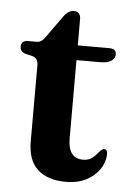

<svg xmlns="http://www.w3.org/2000/svg" viewBox="-46 -610 447 656"><g transform="rotate(5 177.0 -282.0)"><path d="M53.5 -408 28 -414Q10.5 -420.5 10.5 -436.5Q10.5 -458 34.5 -458H64Q81 -458 94 -478.5L145 -550Q162 -574 181 -574Q204.5 -574 204.5 -547.5V-458H312.5Q336.5 -458 336.5 -439Q336.5 -425.5 324.2 -416.5Q312 -407.5 285 -407.5H204.5V-139.5Q204.5 -70.5 256 -70.5Q275 -70.5 286.5 -79.2Q298 -88 306 -98.2Q314 -108.5 323 -113Q337.5 -114 336.5 -93.5Q333.5 -50.5 297 -20.2Q260.5 10 204.5 10Q142 10 107.5 -21.2Q73 -52.5 73 -117V-378.5Q73 -402 53.5 -408Z"/></g></svg>

Font: Fraunces 72pt S050 SemiBold
Style: Regular
Weight: 600
Version: Version 1.000; ttfautohint (v1.8.3)